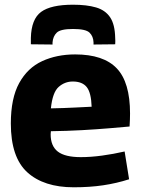

<svg xmlns="http://www.w3.org/2000/svg" viewBox="-20 -785 599 815"><path d="M293 10Q166 10 96 -53.5Q26 -117 26 -261Q26 -368 61.5 -432.5Q97 -497 159 -525.5Q221 -554 299 -554Q419 -554 475.5 -495Q532 -436 532 -303Q532 -279 530 -248Q496 -245 443.5 -240.5Q391 -236 327.5 -232.5Q264 -229 196 -228Q195 -223 195 -215Q195 -165 225.5 -141.5Q256 -118 323 -118Q365 -118 413 -124.5Q461 -131 509 -142L528 -24Q475 -7 418 1.5Q361 10 293 10ZM196 -325Q250 -326 298 -328.5Q346 -331 369 -332Q367 -392 348 -415.5Q329 -439 289 -439Q255 -439 229 -416Q203 -393 196 -325ZM290 -765Q348 -765 387.5 -753.5Q427 -742 447.5 -711.5Q468 -681 469 -623Q470 -612 469 -597L377 -596Q377 -602 377 -605Q376 -631 360 -646.5Q344 -662 290 -662Q237 -662 221 -646.5Q205 -631 203 -605Q203 -599 203 -596L111 -597Q111 -604 111 -611Q111 -618 111 -624Q113 -704 154.5 -734.5Q196 -765 290 -765Z"/></svg>

Font: Georama
Style: Bold
Weight: 700
Designer: Jean-Baptiste Levee
Foundry: Production Type
Version: Version 1.000